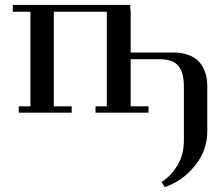

<svg xmlns="http://www.w3.org/2000/svg" viewBox="-20 -459 910 782"><path d="M32.2 -411.1V-439H509.8L512.2 -411.1V-245.1H687Q717.8 -245.1 742.2 -237.1Q766.6 -229 781.7 -216.1Q796.9 -203.1 806.6 -184.8Q816.4 -166.5 820.3 -147.9Q824.2 -129.4 824.2 -108.9V76.2Q824.2 154.3 773.4 216.6Q722.7 278.8 650.9 303.2L638.2 282.2Q675.8 258.3 702.4 215.1Q729 171.9 729 111.8V-104Q729 -165.5 705.8 -191.7Q682.6 -217.8 630.9 -217.8H512.2V-25.9H585V0H369.1V-25.9H415V-411.1H199.2V-25.9H272V0H56.2V-25.9H104V-411.1Z"/></svg>

Font: Dehuti Alt
Style: Bold
Weight: 700
Version: Version 1.2